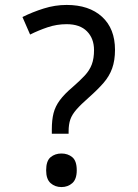

<svg xmlns="http://www.w3.org/2000/svg" viewBox="-20 -744 558 778"><path d="M190 -202V-220Q190 -258 197 -285.5Q204 -313 222.5 -338Q241 -363 273 -390Q304 -417 323.5 -438Q343 -459 352 -483Q361 -507 361 -541Q361 -588 332.5 -617Q304 -646 250 -646Q210 -646 173 -633.5Q136 -621 102 -604L71 -675Q111 -695 157 -709.5Q203 -724 250 -724Q341 -724 393.5 -676Q446 -628 446 -542Q446 -499 434.5 -467Q423 -435 399.5 -408Q376 -381 341 -350Q308 -321 290 -300.5Q272 -280 265 -260Q258 -240 258 -211V-202ZM229 14Q203 14 185 -2Q167 -18 167 -54Q167 -92 185 -107Q203 -122 229 -122Q255 -122 273 -107Q291 -92 291 -54Q291 -18 273 -2Q255 14 229 14Z"/></svg>

Font: ukannada05
Style: Book
Weight: 400
Designer: Jelle Bosma - Monotype Design Team
Foundry: Monotype Imaging Inc.
Version: Version 2.003